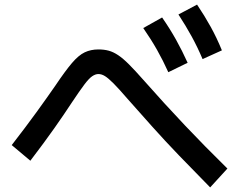

<svg xmlns="http://www.w3.org/2000/svg" viewBox="-20 -825 1040 835"><path d="M894 -10Q820 -85 758 -149.5Q696 -214 641.5 -275Q587 -336 533 -397Q496 -440 473.5 -462.5Q451 -485 436.5 -494Q422 -503 408 -503Q395 -503 381 -493.5Q367 -484 347 -457.5Q327 -431 293 -380Q259 -328 216 -267Q173 -206 112 -126L31 -194Q93 -274 139 -337.5Q185 -401 221 -453Q264 -517 293 -551Q322 -585 348.5 -597.5Q375 -610 408 -610Q433 -610 453 -604.5Q473 -599 494 -585Q515 -571 541 -545Q567 -519 604 -477Q695 -374 783.5 -280.5Q872 -187 969 -92ZM712 -511Q689 -562 663 -608Q637 -654 603 -703L685 -749Q719 -700 745.5 -652.5Q772 -605 796 -552ZM861 -568Q839 -620 813.5 -666.5Q788 -713 756 -762L837 -805Q870 -756 896.5 -708Q923 -660 945 -606Z"/></svg>

Font: M PLUS 2 Thin Medium
Style: Regular
Weight: 500
Version: Version 1.001